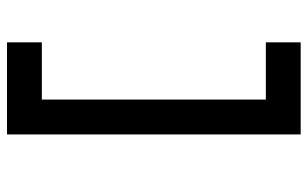

<svg xmlns="http://www.w3.org/2000/svg" viewBox="-190 -624 904 565"><g transform="rotate(-90 262.5 -342.0)"><path d="M251.5 -671.4V-12.2H419.9V90.3H148.9V-773.9H419.9V-671.4Z"/></g></svg>

Font: Anka/Coder Condensed
Style: Bold
Weight: 700
Width: 4
Monospace: yes
Version: Version 001.100